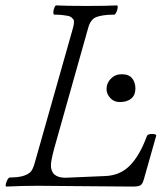

<svg xmlns="http://www.w3.org/2000/svg" viewBox="-20 -688 608 711"><path d="M4.4 2.9Q-2.4 2.9 3.9 -14.2Q10.3 -30.8 16.6 -30.8Q50.3 -30.8 69.3 -37.6Q88.4 -44.4 95.7 -54.4Q103 -64.5 108.4 -84L248.5 -578.1Q251.5 -588.4 252.4 -592.8Q253.4 -597.2 253.9 -604.7Q254.4 -612.3 252.2 -615.5Q250 -618.7 245.4 -623Q240.7 -627.4 232.2 -629.2Q223.6 -630.9 210.9 -632.3Q198.2 -633.8 180.7 -633.8Q177.2 -635.3 177.5 -642.8Q177.7 -650.4 181.2 -659.2Q184.6 -668 188.5 -668Q226.6 -666 300.3 -666Q376.5 -666 413.6 -668Q416.5 -666.5 415.8 -658.9Q415 -651.4 410.9 -642.6Q406.7 -633.8 403.3 -633.8Q379.9 -633.8 363.5 -631.3Q347.2 -628.9 337.2 -625Q327.1 -621.1 320.6 -613.3Q314 -605.5 311 -598.1Q308.1 -590.8 304.7 -578.1L180.7 -138.2Q168.5 -91.8 168.5 -76.2Q168.5 -29.8 222.7 -29.8L369.6 -36.1Q424.8 -38.1 461.2 -75.2Q497.6 -112.3 524.4 -185.1Q527.8 -192.4 545.9 -191.9Q559.1 -190.9 558.6 -186L512.7 -23.9Q507.8 -6.3 500 -1.7Q492.2 2.9 470.7 2.9Q412.6 2.9 295.9 1.5Q179.2 0 120.6 0Q61.5 0 4.4 2.9ZM423.3 -310.1Q401.9 -310.1 388.2 -325.2Q374.5 -340.3 374.5 -357.9Q374.5 -380.4 390.6 -396.7Q406.7 -413.1 430.7 -413.1Q457 -413.1 469.2 -398.2Q481.4 -383.3 481.4 -359.9Q481.4 -335.9 466.1 -323Q450.7 -310.1 423.3 -310.1Z"/></svg>

Font: Junicode SmCond Light
Style: Italic
Weight: 300
Width: 4
Italic angle: -11°
Designer: Peter S. Baker
Version: Version 2.206